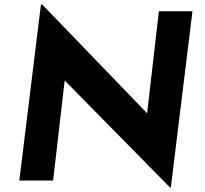

<svg xmlns="http://www.w3.org/2000/svg" viewBox="-20 -785 893 835"><path d="M723 30H719L223 -474L263 -450L211 0H64L158 -765H164L648 -263L618 -277L671 -736H817Z"/></svg>

Font: Josefin Sans Thin
Style: Bold Italic
Weight: 700
Italic angle: -7°
Version: Version 2.000